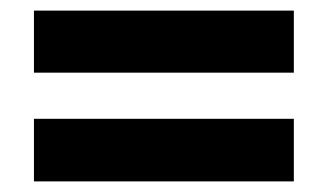

<svg xmlns="http://www.w3.org/2000/svg" viewBox="-20 -533 618 362"><path d="M44 -396V-513H534V-396ZM44 -191V-309H534V-191Z"/></svg>

Font: Noto Sans Thai ExtraBold
Style: Regular
Weight: 800
Version: Version 2.001